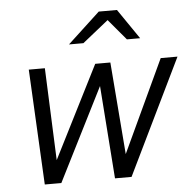

<svg xmlns="http://www.w3.org/2000/svg" viewBox="-51 -757 812 809"><g transform="rotate(-5 355.0 -353.0)"><path d="M81 0ZM176 0H106L81 -488H149L165 -98L362 -488H426L457 -98L639 -488H710L473 0H403L374 -393ZM504 -579 430 -667 320 -579H259L396 -706H473L560 -579Z"/></g></svg>

Font: Rosa Sans Light
Style: Italic
Weight: 300
Italic angle: -12°
Designer: Pentagram / MCKL
Foundry: Pentagram / MCKL
Version: Version 1.005;September 16, 2019;FontCreator 11.5.0.2425 64-